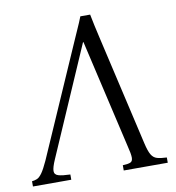

<svg xmlns="http://www.w3.org/2000/svg" viewBox="-105 -758 761 829"><g transform="rotate(-10 275.0 -344.0)"><path d="M87 -100Q72 -66 72 -50Q72 -34 89.5 -29Q107 -24 141 -23V0H-27V-23Q-15 -24 -4.5 -28.5Q6 -33 17.5 -49Q29 -65 45 -100L258 -586Q269 -612 280.5 -637Q292 -662 302 -688H345Q350 -662 355.5 -637Q361 -612 367 -586L479 -100Q487 -65 496.5 -49Q506 -33 522 -28.5Q538 -24 564 -23V0H371V-23Q395 -24 405 -28.5Q415 -33 415 -49Q415 -65 406 -100L296 -576H294Z"/></g></svg>

Font: Bona Nova
Style: Italic
Weight: 400
Italic angle: -4°
Designer: Mateusz Machalski
Foundry: Capitalics
Version: Version 4.001; ttfautohint (v1.8.3)